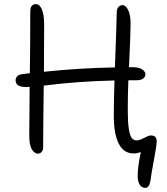

<svg xmlns="http://www.w3.org/2000/svg" viewBox="-20 -703 806 926"><path d="M163.1 38.1Q146 38.1 133.5 17.1Q121.1 -3.9 121.1 -48.8Q121.1 -124 123 -284.2Q117.2 -283.2 106 -283.2Q55.2 -283.2 55.2 -315.9Q55.2 -326.2 62.5 -334.7Q69.8 -343.3 86.9 -345.2Q93.3 -346.2 105.5 -347.7Q117.7 -349.1 124 -350.1Q126 -506.3 126 -647.9Q126 -683.1 153.8 -683.1Q170.9 -683.1 181.9 -657.7Q192.9 -632.3 192.9 -584Q192.9 -544.9 192.4 -469Q191.9 -393.1 191.9 -356.9Q365.7 -375 534.2 -377.9Q543 -607.4 543 -642.1Q543 -659.7 550.8 -668.9Q558.6 -678.2 570.8 -678.2Q586.9 -678.2 598.4 -653.8Q609.9 -629.4 609.9 -587.9Q609.9 -543 602.1 -378.9H620.1Q650.4 -378.9 665.8 -368.2Q681.2 -357.4 681.2 -345.2Q681.2 -331.5 669.9 -323.7Q658.7 -315.9 639.2 -315.9H599.1Q596.2 -244.1 596.2 -172.9Q596.2 -113.8 601.3 -81.3Q606.4 -48.8 615.5 -37.4Q624.5 -25.9 640.1 -25.9Q652.3 -25.9 675 -37.8Q697.8 -49.8 706.1 -49.8Q721.7 -49.8 728.8 -43Q735.8 -36.1 735.8 -21Q735.8 -2.9 722.9 65.4Q710 133.8 706.1 164.1Q701.2 203.1 680.2 203.1Q662.6 203.1 653.3 186.8Q644 170.4 644 147Q644 101.6 659.2 30.8Q640.1 37.1 624 37.1Q577.1 37.1 553 -9.5Q528.8 -56.2 528.8 -145Q528.8 -218.3 532.2 -314.9Q353.5 -311 190.9 -290Q190.4 -255.9 189.2 -147Q188 -38.1 188 9.8Q188 21.5 180.7 29.8Q173.3 38.1 163.1 38.1Z"/></svg>

Font: Shantell Sans Bouncy
Style: Regular
Weight: 300
Designer: Stephen Nixon, Anya Danilova, Shantell Martin
Foundry: Arrow Type
Version: Version 1.006;[9816181b4]